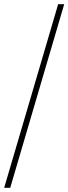

<svg xmlns="http://www.w3.org/2000/svg" viewBox="-20 -780 328 921"><path d="M0 121 259 -760H288L29 121Z"/></svg>

Font: Noto Rashi Hebrew Thin
Style: Regular
Weight: 250
Version: Version 1.006